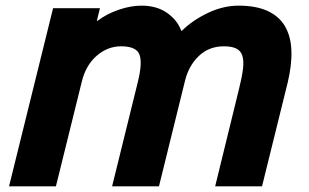

<svg xmlns="http://www.w3.org/2000/svg" viewBox="-20 -660 1094 680"><path d="M999 -368 908 0H742L827 -347Q837 -387 840.5 -415.5Q844 -444 838.5 -462Q833 -480 817 -488Q801 -496 773 -496Q720 -496 684 -461.5Q648 -427 635 -373L543 0H377L468 -369Q485 -437 474 -466.5Q463 -496 409 -496Q361 -496 322.5 -462.5Q284 -429 270 -372L178 0H12L168 -631H334L323 -586H325Q358 -611 400.5 -625.5Q443 -640 481 -640Q535 -640 571.5 -614.5Q608 -589 622 -551H624Q663 -589 717 -614.5Q771 -640 825 -640Q886 -640 927 -621.5Q968 -603 989 -567.5Q1010 -532 1012 -481.5Q1014 -431 999 -368Z"/></svg>

Font: TypoPRO Sinkin Sans
Style: 700 Bold Italic
Weight: 700
Italic angle: -112°
Designer: Keith Bates
Foundry: K-Type
Version: Sinkin Sans (version 1.0)  by Keith Bates   •   © 2014   www